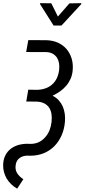

<svg xmlns="http://www.w3.org/2000/svg" viewBox="-45 -961 527 1197"><path d="M387.7 -939.9 315.9 -857.9 274.9 -940.4 205.1 -941.4V-934.6L289.1 -801.8H338.4L461.4 -935.1V-941.4ZM185.1 -400.9 131.3 -401.9 118.7 -328.1 182.1 -327.6C201.2 -327.1 216.8 -323.2 230 -316.9C243.2 -310.1 253.4 -301.3 261.2 -290C268.6 -278.8 273.4 -265.6 275.9 -250.5C278.3 -235.4 278.3 -218.8 276.4 -200.7C274.4 -182.6 270 -165 263.7 -148.9C256.8 -132.3 248 -117.7 236.8 -105.5C225.6 -92.8 212.9 -82.5 197.8 -75.2C182.6 -67.9 165 -64 145.5 -64L129.9 -64.5C108.9 -64.9 89.4 -62.5 71.3 -57.6C52.7 -52.2 36.6 -44.4 22.5 -33.7C8.3 -22.9 -2.9 -9.3 -11.2 6.8C-19.5 22.9 -24.4 42.5 -25.4 64.5C-25.9 80.6 -24.4 95.7 -20.5 110.8C-16.6 125.5 -10.7 139.2 -3.4 152.3C4.4 165 13.7 176.8 24.9 187.5C36.1 198.2 48.3 207.5 62 215.3L100.6 156.2C84.5 146 71.8 133.8 62.5 119.6C53.2 105.5 49.8 88.4 52.7 68.4C55.2 49.3 63 34.7 76.2 24.9C89.4 15.1 105 9.8 124 9.3L143.6 9.8C174.8 9.8 203.1 4.4 229 -6.3C254.4 -17.1 276.4 -31.7 294.9 -50.8C313.5 -69.8 328.1 -92.3 339.4 -118.2C350.6 -144 357.4 -171.9 359.9 -202.1C361.3 -218.8 360.8 -234.9 358.9 -251C356.4 -267.1 352.5 -282.2 346.7 -296.4C340.3 -310.5 332 -323.2 321.8 -335C311.5 -346.7 298.3 -356.4 282.7 -364.3C299.3 -372.1 314.9 -381.3 329.6 -391.6C344.2 -401.9 356.9 -413.6 368.2 -426.8C379.4 -439.9 388.2 -454.6 395.5 -470.7C402.3 -486.8 406.7 -504.4 408.2 -523.4C410.6 -549.8 408.2 -574.2 401.4 -596.7C394.5 -619.1 383.8 -638.7 369.6 -655.3C355.5 -671.9 337.4 -685.1 316.4 -694.8C295.4 -704.1 271.5 -709.5 244.6 -710.4L131.3 -710.9L118.2 -636.7L243.2 -636.2C259.3 -635.7 272.5 -632.3 283.7 -626C294.4 -619.6 303.2 -611.8 310.1 -601.6C316.4 -591.3 320.8 -580.1 323.2 -566.9C325.2 -553.7 325.2 -539.6 323.7 -524.9C321.3 -505.9 316.4 -488.3 309.1 -473.1C301.8 -458 292 -444.8 280.3 -434.6C268.1 -423.8 254.4 -415.5 238.3 -410.2C222.2 -404.3 204.6 -401.4 185.1 -400.9Z"/></svg>

Font: Roboto Condensed
Style: Italic
Weight: 400
Designer: Google
Version: Version 1.000;PS 001.000;hotconv 1.0.88;makeotf.lib2.5.64775